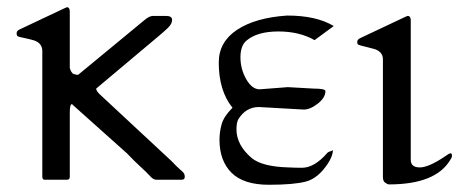

<svg xmlns="http://www.w3.org/2000/svg" viewBox="-20 -497 1289 531"><path d="M179 -209Q173 -209 173 -186V-8Q173 -1 167 0H102Q97 -1 97 -9V-356Q97 -377 75 -385Q65 -388 53.5 -390.5Q42 -393 35.5 -394.5Q29 -396 27.5 -398Q26 -400 26 -405.5Q26 -411 33 -415L158 -474Q164 -477 165 -477Q173 -477 173 -465V-309Q177 -295 183.5 -292.5Q190 -290 196 -290L379 -441Q393 -453 403 -453H439Q456 -453 456 -442Q456 -431 444.5 -420Q433 -409 421 -399L246 -252Q246 -246 255 -237L456 -50Q467 -38 474 -32Q481 -26 486 -21Q491 -16 491 -8Q491 0 483 0H411Q404 0 394.5 -10.5Q385 -21 369 -35.5Q353 -50 331 -73L180 -208Q180 -209 180 -209Z M623 -199Q585 -246 585 -324Q585 -381 635.5 -414.5Q686 -448 774 -454Q855 -454 903 -425L850 -386Q808 -410 750 -410Q692 -410 662 -385Q645 -371 645 -338.5Q645 -306 661 -278Q677 -250 698 -250L776 -256L847 -252Q880 -252 880 -245Q880 -227 859 -210.5Q838 -194 820 -194L696 -201Q660 -201 639 -167Q634 -158 634 -139Q634 -96 676 -60Q705 -36 778 -34Q797 -33 815 -33Q850 -33 886 -75Q888 -77 893.5 -78.5Q899 -80 901 -82Q900 -65 887 -45Q860 -4 826.5 5Q793 14 723.5 14Q654 14 620.5 -19Q587 -52 587 -111Q587 -132 593 -153.5Q599 -175 623 -199Z M1213 -66Q1222 -73 1226 -73Q1230 -73 1230 -66Q1230 -62 1226 -56Q1186 13 1056 13Q1052 13 1045.5 8.5Q1039 4 1039 -7V-333Q1039 -353 1017 -361Q1007 -364 996 -366.5Q985 -369 978 -371Q971 -373 969.5 -374.5Q968 -376 968 -381.5Q968 -387 975 -391L1100 -450Q1106 -453 1107 -453Q1116 -453 1116 -441V-55Q1116 -34 1141 -34Q1166 -34 1213 -66Z"/></svg>

Font: Cardo
Style: Regular
Weight: 400
Designer: David J. Perry
Foundry: David J. Perry
Version: Version 1.0451